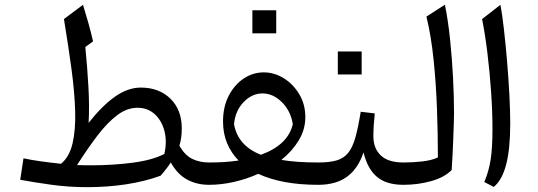

<svg xmlns="http://www.w3.org/2000/svg" viewBox="-20 -772 2247 802"><path d="M568.4 -406.2Q644 -406.2 691.7 -359.9Q739.3 -313.5 739.3 -235.8Q739.3 -195.8 729.5 -163.6Q751.5 -124 782.5 -108.6Q813.5 -93.3 853 -93.3H853.5V0H853Q801.8 0 761.2 -22.2Q720.7 -44.4 693.4 -93.3Q685.5 -81.1 675 -67.4Q664.6 -53.7 650.9 -38.1Q585.9 -14.2 507.6 -2.2Q429.2 9.8 344.2 9.8Q267.6 9.8 195.1 -0.2Q122.6 -10.3 64.5 -21L78.1 -110.8Q108.4 -104 148.9 -98.4Q189.5 -92.8 234.9 -87.9Q270 -116.7 283.2 -173.6Q296.4 -230.5 293.9 -309.6Q291.5 -388.7 278.3 -485.8Q265.1 -583 247.1 -692.4L326.7 -752Q339.4 -710.9 349.9 -673.3Q360.4 -635.7 368.7 -599.1L336.4 -575.7Q344.7 -491.7 349.4 -408.7Q354 -325.7 350.1 -258.8Q407.2 -331.1 460.9 -368.7Q514.6 -406.2 568.4 -406.2ZM554.7 -321.8Q510.7 -321.8 470 -291.3Q429.2 -260.7 387.9 -206.8Q346.7 -152.8 301.8 -82.5Q315.9 -82 330.6 -81.8Q345.2 -81.5 359.4 -81.5Q451.2 -81.5 533.7 -92.3Q616.2 -103 666.5 -128.9Q678.2 -180.2 667 -224.1Q655.8 -268.1 626.5 -294.9Q597.2 -321.8 554.7 -321.8Z M1081.5 -469.7Q1126 -469.7 1165.5 -445.1Q1205.1 -420.4 1230.2 -378.2Q1255.4 -335.9 1255.4 -282.7Q1255.4 -231 1227.8 -185.5Q1200.2 -140.1 1155.3 -104Q1219.2 -93.3 1308.6 -93.3H1309.1V0H1308.6Q1157.7 0 1058.6 -45.9Q1009.8 -23.9 957 -12Q904.3 0 853.5 0Q837.4 0 837.4 -32.7V-60.5Q837.4 -93.3 853.5 -93.3Q886.7 -93.3 917.5 -95.2Q948.2 -97.2 976.6 -101.6Q945.3 -133.3 928.5 -174.1Q911.6 -214.8 911.6 -264.6Q911.6 -325.7 935.3 -371.8Q959 -418 997.8 -443.8Q1036.6 -469.7 1081.5 -469.7ZM1076.7 -381.8Q1032.7 -381.8 997.8 -345.7Q962.9 -309.6 957.5 -253.4Q973.6 -163.1 1069.8 -125.5Q1183.6 -167 1203.1 -253.9Q1193.8 -309.6 1157 -345.7Q1120.1 -381.8 1076.7 -381.8ZM1034.2 -729H1133.8V-632.8H1034.2Z M1391.1 -557.1H1490.7V-460.9H1391.1ZM1309.1 0Q1293 0 1293 -32.7V-60.5Q1293 -93.3 1309.1 -93.3Q1356 -93.3 1385.7 -101.8Q1415.5 -110.4 1434.1 -133.1Q1452.6 -155.8 1464.4 -197.5Q1476.1 -239.3 1486.8 -305.2L1545.4 -298.3Q1539.6 -242.7 1539.6 -203.1Q1539.6 -152.3 1570.6 -122.8Q1601.6 -93.3 1665 -93.3H1665.5V0H1665Q1594.2 0 1554.7 -33.2Q1515.1 -66.4 1498.5 -135.3Q1475.6 -67.4 1429.4 -33.7Q1383.3 0 1309.1 0Z M1838.4 -752.4Q1851.6 -688 1859.9 -608.4Q1868.2 -528.8 1872.3 -448.5Q1876.5 -368.2 1876.5 -300.3Q1876.5 -288.1 1875.7 -260.3Q1875 -232.4 1873.5 -197Q1872.1 -161.6 1870.4 -125.7Q1868.7 -89.8 1866.7 -62Q1836.4 -30.8 1780.8 -15.4Q1725.1 0 1665.5 0Q1649.4 0 1649.4 -32.7V-60.5Q1649.4 -93.3 1665.5 -93.3Q1705.1 -93.3 1743.9 -97.7Q1782.7 -102.1 1809.1 -114.3Q1809.1 -213.4 1805.2 -319.1Q1801.3 -424.8 1791 -523.9Q1780.8 -623 1761.2 -702.6Z M2070.3 -752Q2077.6 -713.9 2084.7 -651.9Q2091.8 -589.8 2097.9 -518.1Q2104 -446.3 2107.7 -377.2Q2111.3 -308.1 2111.3 -255.9Q2111.3 -149.4 2094.2 -84.5Q2077.1 -19.5 2042.5 8.8L2002.9 -11.7Q2021.5 -54.7 2029.3 -104.2Q2037.1 -153.8 2037.1 -231.9Q2037.1 -303.7 2031.5 -386.5Q2025.9 -469.2 2016.1 -549.3Q2006.3 -629.4 1993.7 -692.4Z"/></svg>

Font: Pinar DS3-Regular
Style: Regular
Weight: 400
Designer: Amin Abedi
Version: Version 2.000